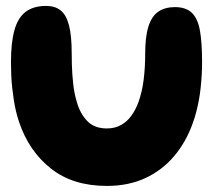

<svg xmlns="http://www.w3.org/2000/svg" viewBox="-20 -608 753 648"><path d="M340.5 19.5Q226 19.5 151.8 -39.2Q77.5 -98 44.5 -196Q38.5 -213.5 34 -232.5Q29.5 -251.5 26.5 -271.2Q23.5 -291 21.2 -311.8Q19 -332.5 18 -354Q17 -375.5 17 -398Q17 -463.5 28.5 -505.5Q40 -547.5 66.2 -567.8Q92.5 -588 136 -588Q165.5 -588 184.5 -573Q203.5 -558 212.8 -523Q222 -488 222 -427.5Q222 -409.5 222.5 -391.5Q223 -373.5 224.2 -356.5Q225.5 -339.5 227.2 -323.5Q229 -307.5 232 -292.8Q235 -278 239 -264.5Q250.5 -224 274.8 -199.2Q299 -174.5 340.5 -174.5Q367.5 -174.5 388 -185.8Q408.5 -197 423.2 -217.2Q438 -237.5 447.5 -264Q453.5 -281 458 -300.2Q462.5 -319.5 465 -340.2Q467.5 -361 468.8 -382.5Q470 -404 470 -425.5Q470 -484 481 -518.8Q492 -553.5 514.5 -568.8Q537 -584 570 -584Q607.5 -584 627.5 -564.8Q647.5 -545.5 654.8 -504.8Q662 -464 662 -399.5Q662 -376.5 660.8 -354.8Q659.5 -333 657.2 -311.8Q655 -290.5 651.2 -270.2Q647.5 -250 642.5 -230.8Q637.5 -211.5 631 -193.5Q608 -128.5 567.5 -80.8Q527 -33 470.2 -6.8Q413.5 19.5 340.5 19.5Z"/></svg>

Font: Gluten SemiBold
Style: Regular
Weight: 600
Designer: Tyler Finck
Foundry: Etcetera Type Company
Version: Version 1.300